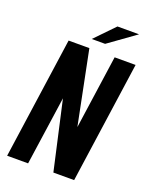

<svg xmlns="http://www.w3.org/2000/svg" viewBox="-138 -803 692 878"><g transform="rotate(20 208.5 -364.0)"><path d="M7 0 91 -591H192L264 -233L315 -591H417L333 0H232L157 -334L109 0ZM188 -634 279 -728H384L253 -634Z"/></g></svg>

Font: Alumni Sans Thin
Style: Bold Italic
Weight: 700
Italic angle: -8°
Version: Version 1.016